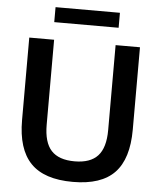

<svg xmlns="http://www.w3.org/2000/svg" viewBox="-61 -966 855 1028"><g transform="rotate(5 367.0 -452.0)"><path d="M69.5 -297V-740H203V-283.5Q203 -188.5 243.2 -144.8Q283.5 -101 368.5 -101Q453 -101 493.2 -144.8Q533.5 -188.5 533.5 -283.5V-740H664.5V-297Q664.5 -140.5 593 -65.5Q521.5 9.5 368.5 9.5Q214 9.5 141.8 -65.8Q69.5 -141 69.5 -297ZM195.5 -834V-914.5H541.5V-834Z"/></g></svg>

Font: Encode Sans SemiBold
Style: Regular
Weight: 600
Designer: Multiple Designers
Foundry: Impallari Type
Version: Version 2.000